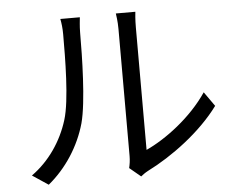

<svg xmlns="http://www.w3.org/2000/svg" viewBox="-53 -814 1107 902"><g transform="rotate(-5 500.0 -363.0)"><path d="M141 24C225 -45 289 -143 319 -250C346 -350 350 -564 350 -675C350 -705 354 -735 355 -747H263C267 -726 270 -704 270 -674C270 -563 269 -364 240 -272C210 -175 150 -86 66 -26ZM577 23C587 15 596 8 611 0C727 -58 866 -160 952 -277L904 -345C828 -232 705 -141 613 -99V-676C613 -714 616 -742 617 -750H525C526 -742 531 -714 531 -676V-77C531 -57 528 -37 524 -21Z"/></g></svg>

Font: Noto Sans CJK JP Regular
Style: Regular
Weight: 400
Designer: Ryoko NISHIZUKA (kana & ideographs); Paul D. Hunt (Latin, Greek & Cyrillic); Wenlong ZHANG (bopomofo); Sandoll Communica
Foundry: Adobe Systems Incorporated
Version: Version 1.001;PS 1.001;hotconv 1.0.78;makeotf.lib2.5.61930